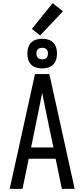

<svg xmlns="http://www.w3.org/2000/svg" viewBox="-20 -1209 540 1229"><path d="M42 0H124L164 -193H336L376 0H458L296 -735H204ZM179 -265 225 -490Q231 -521 237.5 -552.5Q244 -584 250 -615Q256 -584 262.5 -552.5Q269 -521 275 -490L322 -265ZM250 -771Q269 -771 288 -776.5Q307 -782 320.5 -795.5Q334 -809 339.5 -828Q345 -847 345 -866Q345 -885 339.5 -904Q334 -923 320.5 -936.5Q307 -950 288 -955.5Q269 -961 250 -961Q231 -961 212 -955.5Q193 -950 179.5 -936.5Q166 -923 160.5 -904Q155 -885 155 -866Q155 -847 160.5 -828Q166 -809 179.5 -795.5Q193 -782 212 -776.5Q231 -771 250 -771ZM250 -829Q243 -829 235.5 -831Q228 -833 222.5 -838.5Q217 -844 215 -851.5Q213 -859 213 -866Q213 -874 215 -881Q217 -888 222.5 -893.5Q228 -899 235.5 -901Q243 -903 250 -903Q258 -903 265 -901Q272 -899 277.5 -893.5Q283 -888 285 -881Q287 -874 287 -866Q287 -859 285 -851.5Q283 -844 277.5 -838.5Q272 -833 265 -831Q258 -829 250 -829ZM237 -982 383 -1137 317 -1189 184 -1024Z"/></svg>

Font: Iosevka SS09
Style: Regular
Weight: 400
Monospace: yes
Designer: Belleve Invis
Foundry: Belleve Invis
Version: Version 5.2.1; ttfautohint (v1.8.3)